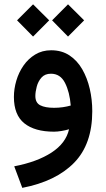

<svg xmlns="http://www.w3.org/2000/svg" viewBox="-20 -613 495 896"><path d="M297.4 -592.8 372.6 -518.1 297.4 -442.4 223.1 -518.1ZM134.3 -592.8 209.5 -518.1 134.3 -442.4 59.6 -518.1ZM410.6 -94.2Q410.6 60.1 325.7 146.7Q240.7 233.4 84 263.7L46.4 163.1Q153.3 142.6 220.5 98.9Q287.6 55.2 302.2 -9.8Q286.1 -4.9 266.8 -1.7Q247.6 1.5 231.9 1.5Q142.1 1.5 93.5 -37.6Q44.9 -76.7 44.9 -160.6Q44.9 -198.2 56.2 -236.6Q67.4 -274.9 89.6 -306.9Q111.8 -338.9 144.3 -358.6Q176.8 -378.4 218.8 -378.4Q268.1 -378.4 304.2 -354.5Q340.3 -330.6 363.8 -289.8Q387.2 -249 398.9 -198.5Q410.6 -147.9 410.6 -94.2ZM232.4 -109.9Q253.4 -109.9 273.4 -112.8Q293.5 -115.7 310.1 -120.6Q305.2 -183.1 283.4 -226.1Q261.7 -269 217.8 -269Q189.5 -269 173.6 -251Q157.7 -232.9 151.4 -208.5Q145 -184.1 145 -165Q145 -133.3 168 -121.6Q190.9 -109.9 232.4 -109.9Z"/></svg>

Font: Vazirmatn UI FD Medium
Style: Regular
Weight: 500
Designer: Saber Rastikerdar
Foundry: Saber Rastikerdar
Version: Version 33.003